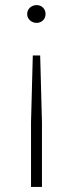

<svg xmlns="http://www.w3.org/2000/svg" viewBox="-20 -545 286 755"><path d="M124 -455C144 -455 159 -470 159 -489V-491C159 -510 144 -525 124 -525C104 -525 87 -510 87 -491V-489C87 -470 104 -455 124 -455ZM102 190H145V-65L138 -327H109L102 -65Z"/></svg>

Font: Fixel Text ExtraLight
Style: Regular
Weight: 200
Width: 4
Designer: AlfaBravo + MacPaw
Foundry: Kyrylo Tkachov, Marchela Mozhyna, Serhii Makarenko, Maria Weinstein, Zakhar Kryvoshyya
Version: Version 1.211